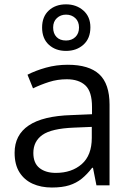

<svg xmlns="http://www.w3.org/2000/svg" viewBox="-20 -836 596 866"><path d="M285.6 -543.9Q381.3 -543.9 427.7 -501Q474.1 -458 474.1 -363.8V0H415L399.4 -79.1H395.5Q373 -49.8 348.6 -30Q324.2 -10.3 292.2 -0.2Q260.3 9.8 213.9 9.8Q165 9.8 127.2 -7.3Q89.4 -24.4 67.6 -59.1Q45.9 -93.8 45.9 -147Q45.9 -227.1 109.4 -270Q172.9 -313 302.7 -316.9L395 -320.8V-353.5Q395 -422.9 365.2 -450.7Q335.4 -478.5 281.2 -478.5Q239.3 -478.5 201.2 -466.3Q163.1 -454.1 128.9 -437.5L104 -499Q140.1 -517.6 187 -530.8Q233.9 -543.9 285.6 -543.9ZM394 -263.7 312.5 -260.3Q212.4 -256.3 171.4 -227.5Q130.4 -198.7 130.4 -146Q130.4 -100.1 158.2 -78.1Q186 -56.2 231.9 -56.2Q303.2 -56.2 348.6 -95.7Q394 -135.3 394 -214.4ZM277.8 -606.4Q230.5 -606.4 200.2 -634.3Q169.9 -662.1 169.9 -711.9Q169.9 -760.7 200 -788.6Q230 -816.4 277.8 -816.4Q324.2 -816.4 356 -788.6Q387.7 -760.7 387.7 -712.9Q387.7 -662.6 356.4 -634.5Q325.2 -606.4 277.8 -606.4ZM277.8 -653.3Q303.7 -653.3 320.1 -669.2Q336.4 -685.1 336.4 -711.9Q336.4 -738.8 319.6 -754.4Q302.7 -770 277.8 -770Q253.4 -770 236.6 -754.4Q219.7 -738.8 219.7 -711.9Q219.7 -685.1 234.9 -669.2Q250 -653.3 277.8 -653.3Z"/></svg>

Font: Wonky
Style: Regular
Weight: 400
Designer: Monotype Design Team
Foundry: Monotype Imaging Inc.
Version: Version 3.000